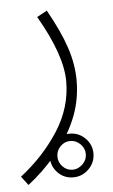

<svg xmlns="http://www.w3.org/2000/svg" viewBox="-61 -364 368 626"><g transform="rotate(-5 123.5 -50.5)"><path d="M7 230 -15 201Q61 142 110 66Q159 -10 159 -96Q159 -182 83 -313L116 -331Q156 -260 174.5 -204.5Q193 -149 193 -96Q193 -27 166.5 33.5Q140 94 97 144Q54 194 7 230ZM155 218Q125 218 104.5 197Q84 176 84 146Q84 117 104.5 96Q125 75 155 75Q185 75 206 96Q227 117 227 146Q227 176 205.5 197Q184 218 155 218ZM155 193Q173 193 187.5 179Q202 165 202 146Q202 127 188 113Q174 99 155 99Q136 99 122.5 113Q109 127 109 146Q109 165 122.5 179Q136 193 155 193Z"/></g></svg>

Font: Noto Sans Arabic ExtCond ExtLt
Style: Regular
Weight: 200
Width: 2
Designer: Monotype Design Team, Nadine Chahine, Nizar Qandah and Khaled Hosny
Foundry: Monotype Imaging Inc.
Version: Version 2.012; ttfautohint (v1.8.4.7-5d5b)